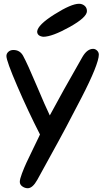

<svg xmlns="http://www.w3.org/2000/svg" viewBox="-20 -770 558 1018"><path d="M178 183Q153 228 127 228Q112 228 98.5 218.5Q85 209 85 194Q85 180 96.5 149.5Q108 119 120.5 92Q133 65 155 20Q177 -25 185 -42L192 -57Q129 -180 71.5 -313.5Q14 -447 14 -473Q14 -486 24.5 -495.5Q35 -505 51 -505Q85 -505 102 -475Q126 -431 174 -317Q222 -203 244 -158Q307 -276 417 -468Q442 -511 474 -511Q485 -511 494.5 -502Q504 -493 504 -480Q504 -456 480.5 -397.5Q457 -339 411.5 -251Q366 -163 331 -97Q296 -31 242 66.5Q188 164 178 183ZM209 -575Q177 -579 177 -603Q180 -638 269 -694Q358 -750 399 -750Q416 -750 428.5 -739.5Q441 -729 441 -711Q441 -678 348.5 -626.5Q256 -575 209 -575Z"/></svg>

Font: Sniglet
Style: Regular
Weight: 400
Designer: Haley Fiege
Foundry: Haley Fiege, Pablo Impallari, Brenda Gallo
Version: Version 2.000